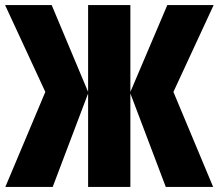

<svg xmlns="http://www.w3.org/2000/svg" viewBox="-34 -734 859 754"><path d="M-13 0H173L312 -367V0H478V-367L617 0H803L647 -373L805 -714H623L478 -373V-714H312V-373L169 -714H-14L144 -373Z"/></svg>

Font: Noto Sans Display Condensed Black
Style: Regular
Weight: 900
Width: 3
Designer: Monotype Design team
Foundry: Monotype Imaging Inc.
Version: 1.000